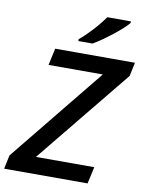

<svg xmlns="http://www.w3.org/2000/svg" viewBox="-124 -1009 821 1079"><g transform="rotate(10 286.5 -469.5)"><path d="M-7.3 -78.6 430.2 -617.7H120.6L141.6 -713.9H596.7L580.1 -635.7L140.6 -96.2H473.6L452.1 0H-23.9ZM399.4 -939H533.7V-929.7Q510.7 -900.9 450.4 -853.5Q390.1 -806.2 343.3 -778.8H262.2V-789.6Q293.9 -814.9 332 -856.2Q370.1 -897.5 399.4 -939Z"/></g></svg>

Font: Viking Open Sans Light
Style: Bold Italic
Weight: 600
Italic angle: -12°
Foundry: Ascender Corporation
Version: Version 2.000